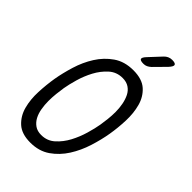

<svg xmlns="http://www.w3.org/2000/svg" viewBox="-280 -1050 1160 1160"><g transform="rotate(45 300.0 -470.0)"><path d="M232 -69Q283 -69 319.5 -102Q356 -135 380.5 -181Q405 -227 420 -278.5Q435 -330 441 -367Q445 -391 448.5 -422Q452 -453 452 -485.5Q452 -518 446 -549.5Q440 -581 427.5 -606Q415 -631 392.5 -646Q370 -661 337 -661Q286 -661 249.5 -628Q213 -595 188.5 -549Q164 -503 149.5 -452.5Q135 -402 129 -366Q125 -341 121.5 -309.5Q118 -278 118 -245.5Q118 -213 123.5 -181Q129 -149 142 -124.5Q155 -100 177 -84.5Q199 -69 232 -69ZM218 10Q144 10 104 -26.5Q64 -63 49 -119Q34 -175 37 -241Q40 -307 50 -367Q60 -425 80 -490.5Q100 -556 135 -611.5Q170 -667 222.5 -703.5Q275 -740 350 -740Q425 -740 465 -704Q505 -668 520 -612.5Q535 -557 532.5 -492Q530 -427 520 -368Q510 -308 489 -241.5Q468 -175 432.5 -119Q397 -63 344.5 -26.5Q292 10 218 10ZM365 -810Q337 -810 333.5 -820.5Q330 -831 351 -853L420 -927Q430 -938 443 -944Q456 -950 471 -950Q499 -950 503 -939Q507 -928 485 -904L413 -831Q402 -821 390.5 -815.5Q379 -810 365 -810Z"/></g></svg>

Font: Maple Mono NL Light
Style: Italic
Weight: 300
Italic angle: -10°
Monospace: yes
Designer: subframe7536
Version: Version 7.000